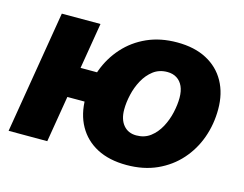

<svg xmlns="http://www.w3.org/2000/svg" viewBox="-82 -671 1031 810"><g transform="rotate(15 434.0 -266.5)"><path d="M8.8 0 97.7 -535.6H266.6L177.7 0ZM162.6 -202.1 184.6 -335H348.1L326.2 -202.1ZM525.9 10.7Q450.2 10.7 396.7 -17.3Q343.3 -45.4 314.7 -96.7Q286.1 -147.9 286.1 -217.3Q286.1 -283.2 307.9 -342.3Q329.6 -401.4 370.6 -447Q411.6 -492.7 469.5 -518.6Q527.3 -544.4 600.1 -544.4Q675.8 -544.4 729.2 -516.1Q782.7 -487.8 811 -436.5Q839.4 -385.3 839.4 -316.4Q839.4 -251 818.4 -192.1Q797.4 -133.3 756.8 -87.6Q716.3 -42 658.2 -15.6Q600.1 10.7 525.9 10.7ZM533.7 -120.6Q569.3 -120.6 595 -140.1Q620.6 -159.7 637.2 -190.4Q653.8 -221.2 661.6 -256.1Q669.4 -291 669.4 -320.8Q669.4 -350.1 660.2 -370.6Q650.9 -391.1 633.5 -402.1Q616.2 -413.1 592.3 -413.1Q556.6 -413.1 531 -393.6Q505.4 -374 488.8 -343.5Q472.2 -313 464.4 -278.6Q456.5 -244.1 456.5 -213.4Q456.5 -169.9 477.3 -145.3Q498 -120.6 533.7 -120.6Z"/></g></svg>

Font: Inter 20pt ExtraBold
Style: Italic
Weight: 800
Italic angle: -9.3988°
Version: Version 4.001;git-66647c0bb